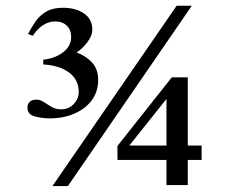

<svg xmlns="http://www.w3.org/2000/svg" viewBox="-20 -629 785 656"><path d="M668.9 -82.5H621.6V3.4H548.8V-82.5H381.3V-130.4L566.9 -364.7H621.6V-131.8H668.9ZM635.3 -609.4 211.9 6.8H159.2L583.5 -609.4ZM315.4 -356Q315.4 -315.9 293.7 -286.6Q272 -257.3 234.4 -241Q196.8 -224.6 150.4 -224.6Q123 -224.6 98.4 -231.4Q73.7 -238.3 73.7 -261.7Q73.7 -273.4 81.5 -281Q89.4 -288.6 104.5 -288.6Q117.2 -288.6 129.6 -280.3Q142.1 -272 156.2 -263.7Q170.4 -255.4 188.5 -255.4Q214.4 -255.4 231.7 -273.4Q249 -291.5 249 -314.9Q249 -356.9 215.8 -381.3Q182.6 -405.8 127.9 -408.7V-425.3Q166 -428.7 194.6 -449.7Q223.1 -470.7 223.1 -502.4Q223.1 -526.9 208.3 -541.3Q193.4 -555.7 168.9 -555.7Q146 -555.7 126.5 -542.7Q106.9 -529.8 92.3 -506.8L75.7 -512.7Q87.4 -535.6 101.8 -556.2Q116.2 -576.7 138.4 -589.6Q160.6 -602.5 194.8 -602.5Q238.8 -602.5 267.1 -583Q295.4 -563.5 295.4 -527.8Q295.4 -506.3 277.6 -483.6Q259.8 -460.9 241.7 -449.7Q272.9 -438.5 294.2 -415.8Q315.4 -393.1 315.4 -356ZM548.8 -131.8V-291L421.9 -131.8Z"/></svg>

Font: Scheherazade New SemiBold
Style: Regular
Weight: 600
Designer: SIL International
Foundry: SIL International
Version: Version 4.000